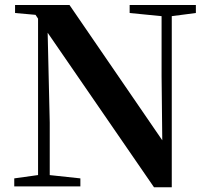

<svg xmlns="http://www.w3.org/2000/svg" viewBox="-20 -761 855 784"><path d="M38.2 0V-32.6L143.5 -47.3H171.3L308.2 -32.6V0ZM135.4 0V-713.4H172.6L183.1 -260.5V0ZM509.4 -707.9V-740.5H779.8V-707.9L674.8 -694.2H648.1ZM608.8 3.6 161.7 -646.1 159 -649.2 125.1 -700.4 41.5 -707.9V-740.5H263.8L662.2 -159.6L643 -152.8L639.8 -449.6V-740.5H681.4V3.6Z"/></svg>

Font: Noto Serif KR
Style: Regular
Weight: 200
Designer: Ryoko NISHIZUKA 西塚涼子 (kana & ideographs); Frank Grießhammer (Latin, Greek & Cyrillic); Wenlong ZHANG 张文龙 (bopomofo); San
Foundry: Adobe
Version: Version 2.001;hotconv 1.1.0;makeotfexe 2.6.0